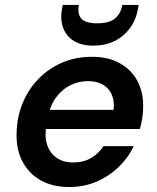

<svg xmlns="http://www.w3.org/2000/svg" viewBox="-20 -742 634 774"><path d="M259 12Q192 12 143.5 -15.5Q95 -43 69.5 -93Q44 -143 47 -210Q49 -273 72 -328Q95 -383 135.5 -424.5Q176 -466 230.5 -489.5Q285 -513 351 -513Q418 -513 465 -486Q512 -459 535.5 -412.5Q559 -366 557 -307Q557 -286 553 -263Q549 -240 544 -222H133L147 -299H438Q442 -336 430 -362Q418 -388 393.5 -401.5Q369 -415 335 -415Q298 -415 264 -398.5Q230 -382 205.5 -348.5Q181 -315 172 -265L167 -236Q159 -192 170 -158.5Q181 -125 208 -106Q235 -87 275 -87Q317 -87 348 -105.5Q379 -124 397 -153H519Q497 -106 458 -68.5Q419 -31 368.5 -9.5Q318 12 259 12ZM356 -558Q309 -558 278.5 -576.5Q248 -595 235 -628.5Q222 -662 230 -706L233 -722H298Q291 -687 307.5 -667.5Q324 -648 372 -648Q420 -648 443.5 -667.5Q467 -687 473 -722H539L536 -705Q528 -661 503.5 -628Q479 -595 441.5 -576.5Q404 -558 356 -558Z"/></svg>

Font: DM Sans 17pt SemiBold
Style: Italic
Weight: 600
Italic angle: -10°
Version: Version 4.004;gftools[0.9.30]